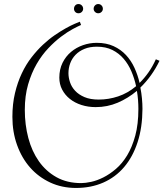

<svg xmlns="http://www.w3.org/2000/svg" viewBox="-20 -848 805 945"><path d="M681.2 -312Q680.7 -220.2 657.2 -148.2Q633.8 -76.2 591.1 -25.9Q548.3 24.4 488 50.8Q427.7 77.1 354 77.1Q284.7 77.1 227.1 50.3Q169.4 23.4 128.2 -23.4Q86.9 -70.3 64 -134.3Q41 -198.2 41 -272.9Q41 -336.4 53.7 -389.6Q66.4 -442.9 87.2 -486.8Q107.9 -530.8 135.3 -565.9Q162.6 -601.1 191.7 -628.2Q220.7 -655.3 250 -675.3Q279.3 -695.3 304 -709Q328.6 -722.7 346.9 -730.5Q365.2 -738.3 373 -741.2L378.9 -725.1Q363.8 -718.8 337.4 -704.6Q311 -690.4 280.3 -667.2Q249.5 -644 217.8 -610.6Q186 -577.1 160.4 -533Q134.8 -488.8 118.4 -432.6Q102.1 -376.5 102.1 -307.1Q102.1 -234.4 119.4 -168.9Q136.7 -103.5 171.4 -54.2Q206.1 -4.9 258.1 24.2Q310.1 53.2 379.9 53.2Q399.9 53.2 428.5 47.1Q457 41 488.3 25.4Q519.5 9.8 550.5 -16.6Q581.5 -43 606 -83.5Q630.4 -124 645.8 -180.4Q661.1 -236.8 661.1 -312Q661.1 -333 659.4 -355.7Q657.7 -378.4 653.8 -400.9Q610.4 -364.3 559.3 -342.5Q508.3 -320.8 451.2 -320.8Q413.6 -320.8 380.9 -331.3Q348.1 -341.8 324 -361.1Q299.8 -380.4 285.9 -407Q272 -433.6 272 -465.8Q272 -506.8 287.8 -538.8Q303.7 -570.8 329.6 -592.5Q355.5 -614.3 388.4 -625.7Q421.4 -637.2 456.1 -637.2Q503.4 -637.2 539.1 -620.8Q574.7 -604.5 600.1 -577.1Q625.5 -549.8 641.8 -514.2Q658.2 -478.5 667 -439.9Q690.4 -462.9 710.4 -491.2Q730.5 -519.5 747.1 -556.2L765.1 -548.8Q729 -473.6 670.9 -417Q676.3 -389.6 678.7 -363.3Q681.2 -336.9 681.2 -312ZM465.8 -357.9Q514.2 -357.9 561.3 -373.5Q608.4 -389.2 649.9 -423.8Q641.6 -461.9 626.7 -496.8Q611.8 -531.7 588.6 -558.8Q565.4 -585.9 533 -602.1Q500.5 -618.2 457 -618.2Q421.9 -618.2 395.8 -607.4Q369.6 -596.7 352.1 -578.6Q334.5 -560.5 325.7 -536.9Q316.9 -513.2 316.9 -487.8Q316.9 -466.3 324.5 -443.4Q332 -420.4 349.6 -401.4Q367.2 -382.3 395.8 -370.1Q424.3 -357.9 465.8 -357.9ZM344.2 -804.7Q344.2 -814.5 350.3 -821.3Q356.4 -828.1 366.2 -828.1Q376 -828.1 382.6 -821.3Q389.2 -814.5 389.2 -804.7Q389.2 -795.9 382.6 -789.3Q376 -782.7 366.2 -782.7Q356.4 -782.7 350.3 -789.3Q344.2 -795.9 344.2 -804.7ZM440.9 -804.7Q440.9 -814.5 447.5 -821.3Q454.1 -828.1 463.4 -828.1Q473.1 -828.1 479.7 -821.3Q486.3 -814.5 486.3 -804.7Q486.3 -795.9 479.7 -789.3Q473.1 -782.7 463.4 -782.7Q454.1 -782.7 447.5 -789.3Q440.9 -795.9 440.9 -804.7Z"/></svg>

Font: Clicker Script
Style: Regular
Weight: 400
Designer: Astigmatic (AOETI)
Foundry: Astigmatic (AOETI)
Version: Version 1.000